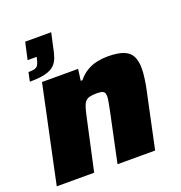

<svg xmlns="http://www.w3.org/2000/svg" viewBox="-131 -838 894 950"><g transform="rotate(-20 316.5 -363.0)"><path d="M59 -532 69 -579Q105 -579 115 -589.5Q125 -600 130 -625L133 -636H85L105 -726H242L227 -658Q221 -626 213 -602.5Q205 -579 188.5 -563.5Q172 -548 141.5 -540Q111 -532 59 -532ZM7 0 115 -510H305L297 -450H306Q327 -476 352.5 -491Q378 -506 406 -512Q434 -518 461 -518Q517 -518 547.5 -505.5Q578 -493 590 -467.5Q602 -442 602 -404Q602 -383 597.5 -350Q593 -317 585 -282L525 0H327L382 -260Q386 -280 390 -301.5Q394 -323 394 -332Q394 -347 389.5 -353.5Q385 -360 375.5 -362.5Q366 -365 349 -365Q326 -365 311.5 -361Q297 -357 288.5 -346.5Q280 -336 274.5 -317Q269 -298 263 -270L204 0Z"/></g></svg>

Font: Saira SemiExpanded ExtraBold
Style: Italic
Weight: 800
Width: 6
Italic angle: -12°
Designer: Hector Gatti with collaboration of the Omnibus-Type team
Foundry: Omnibus-Type
Version: Version 1.101